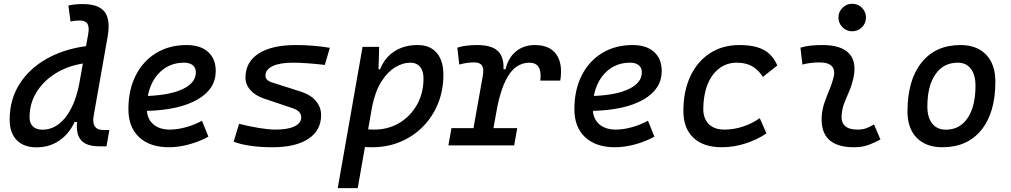

<svg xmlns="http://www.w3.org/2000/svg" viewBox="-20 -764 5313 1009"><path d="M171.9 10.3Q104.5 10.3 67.6 -27.8Q30.8 -65.9 30.8 -135.3Q30.8 -240.7 82.3 -322Q133.8 -403.3 224.4 -454.6Q314.9 -505.9 432.1 -521.5L443.4 -584.5Q450.2 -622.1 439.5 -639.2Q428.7 -656.2 398.9 -656.2Q386.7 -656.2 374.8 -655Q362.8 -653.8 350.6 -650.9L339.4 -734.9Q357.9 -739.3 376.5 -741Q395 -742.7 413.6 -742.7Q498.5 -742.7 530 -701.7Q561.5 -660.6 545.4 -569.8L472.2 -155.3Q459 -80.6 524.9 -80.6H554.7L539.6 4.9H502.4Q435.1 4.9 407 -26.1Q378.9 -57.1 384.8 -123H372.1Q344.2 -62 292.5 -25.9Q240.7 10.3 171.9 10.3ZM395.5 -318.4 415.5 -430.2Q335.4 -417.5 272 -378.2Q208.5 -338.9 171.9 -279.5Q135.3 -220.2 135.3 -147.5Q135.3 -116.2 153.1 -99.4Q170.9 -82.5 203.6 -82.5Q271 -82.5 321.5 -144Q372.1 -205.6 395.5 -318.4Z M872.6 -83Q911.6 -83 956.1 -95.2Q1000.5 -107.4 1041.5 -129.4L1075.2 -45.9Q1027.3 -19.5 972.7 -4.9Q918 9.8 868.2 9.8Q767.6 9.8 711.2 -43Q654.8 -95.7 654.8 -189.9Q654.8 -291.5 693.1 -367.2Q731.4 -442.9 800.3 -485.1Q869.1 -527.3 960.9 -527.3Q1033.2 -527.3 1073.5 -491.2Q1113.8 -455.1 1113.8 -390.6Q1113.8 -296.4 1018.3 -241.2Q922.9 -186 752 -181.2Q756.3 -134.8 788.1 -108.9Q819.8 -83 872.6 -83ZM756.8 -259.8Q876.5 -264.6 942.9 -297.1Q1009.3 -329.6 1009.3 -384.3Q1009.3 -407.7 993.2 -421.1Q977.1 -434.6 947.3 -434.6Q873.5 -434.6 823 -387.2Q772.5 -339.8 756.8 -259.8Z M1411.6 9.8Q1348.1 9.8 1294.9 2Q1241.7 -5.9 1208 -19.5L1236.3 -113.3Q1293 -99.1 1343 -91.1Q1393.1 -83 1428.2 -83Q1492.2 -83 1527.6 -99.9Q1563 -116.7 1563 -147.5Q1563 -180.7 1516.6 -195.8L1370.1 -245.1Q1321.8 -261.2 1295.9 -290.5Q1270 -319.8 1270 -356.4Q1270 -438 1339.1 -482.7Q1408.2 -527.3 1534.7 -527.3Q1627 -527.3 1713.4 -512.7L1687 -422.9Q1641.1 -428.2 1597.4 -431.4Q1553.7 -434.6 1520 -434.6Q1450.7 -434.6 1412.8 -416.7Q1375 -398.9 1375 -366.2Q1375 -341.3 1411.6 -330.1L1560.5 -282.7Q1612.3 -266.1 1639.9 -233.6Q1667.5 -201.2 1667.5 -159.2Q1667.5 -78.6 1600.6 -34.4Q1533.7 9.8 1411.6 9.8Z M1859.9 224.6H1754.9L1885.3 -517.6H1972.7L1969.2 -399.9H1977.5Q2001.5 -460.9 2052.5 -494.1Q2103.5 -527.3 2175.3 -527.3Q2239.3 -527.3 2274.7 -486.6Q2310.1 -445.8 2310.1 -371.1Q2310.1 -289.6 2282 -220.2Q2253.9 -150.9 2203.1 -99.1Q2152.3 -47.4 2084.2 -18.8Q2016.1 9.8 1936 9.8Q1917.5 9.8 1897.9 8.8ZM1914.6 -84Q1930.2 -83 1946.8 -83Q2020.5 -83 2079.1 -118.2Q2137.7 -153.3 2171.6 -214.1Q2205.6 -274.9 2205.6 -351.6Q2205.6 -391.1 2187.5 -412.8Q2169.4 -434.6 2136.2 -434.6Q2097.2 -434.6 2057.4 -410.9Q2017.6 -387.2 1985.1 -336.7Q1952.6 -286.1 1936 -206.1Z M2336.4 0 2352.5 -90.8H2468.3L2517.1 -364.7Q2523.9 -402.3 2513.2 -419.2Q2502.4 -436 2472.7 -436Q2431.6 -436 2393.6 -424.8L2383.3 -513.7Q2426.3 -527.3 2488.3 -527.3Q2562 -527.3 2595.5 -496.8Q2628.9 -466.3 2626 -399.9H2636.7Q2650.9 -460.9 2691.9 -494.1Q2732.9 -527.3 2790.5 -527.3Q2868.7 -527.3 2903.6 -478.3Q2938.5 -429.2 2924.3 -340.3H2819.3Q2831.5 -434.6 2761.2 -434.6Q2724.6 -434.6 2693.4 -412.8Q2662.1 -391.1 2637 -340.8Q2611.8 -290.5 2593.8 -204.6L2573.2 -90.8H2698.2L2682.1 0Z M3216.3 -83Q3255.4 -83 3299.8 -95.2Q3344.2 -107.4 3385.3 -129.4L3418.9 -45.9Q3371.1 -19.5 3316.4 -4.9Q3261.7 9.8 3211.9 9.8Q3111.3 9.8 3054.9 -43Q2998.5 -95.7 2998.5 -189.9Q2998.5 -291.5 3036.9 -367.2Q3075.2 -442.9 3144 -485.1Q3212.9 -527.3 3304.7 -527.3Q3377 -527.3 3417.2 -491.2Q3457.5 -455.1 3457.5 -390.6Q3457.5 -296.4 3362.1 -241.2Q3266.6 -186 3095.7 -181.2Q3100.1 -134.8 3131.8 -108.9Q3163.6 -83 3216.3 -83ZM3100.6 -259.8Q3220.2 -264.6 3286.6 -297.1Q3353 -329.6 3353 -384.3Q3353 -407.7 3336.9 -421.1Q3320.8 -434.6 3291 -434.6Q3217.3 -434.6 3166.7 -387.2Q3116.2 -339.8 3100.6 -259.8Z M3787.1 -83Q3837.9 -83 3886.5 -99.6Q3935.1 -116.2 3972.7 -143.1L4007.8 -63Q3960 -30.3 3898.4 -10.3Q3836.9 9.8 3772.9 9.8Q3676.8 9.8 3624 -40Q3571.3 -89.8 3571.3 -180.2Q3571.3 -285.2 3607.9 -363Q3644.5 -440.9 3710.7 -484.1Q3776.9 -527.3 3865.7 -527.3Q3945.8 -527.3 3993.2 -502Q4040.5 -476.6 4064.9 -419.9L3989.3 -359.9Q3963.9 -398.9 3931.2 -416.7Q3898.4 -434.6 3852.1 -434.6Q3799.3 -434.6 3759.5 -404.3Q3719.7 -374 3698 -319.3Q3676.3 -264.6 3675.8 -190.9Q3676.3 -139.6 3705.3 -111.3Q3734.4 -83 3787.1 -83Z M4573.2 -109.9 4606.9 -31.2Q4577.1 -14.2 4543.9 -2.2Q4510.7 9.8 4467.8 9.8Q4288.1 9.8 4298.3 -153.3Q4300.8 -189.9 4312.7 -224.6Q4324.7 -259.3 4338.6 -292Q4352.5 -324.7 4359.9 -355Q4380.9 -436 4286.1 -436Q4239.7 -436 4196.8 -424.8L4186.5 -513.7Q4215.3 -522 4244.1 -524.7Q4272.9 -527.3 4301.8 -527.3Q4402.8 -527.3 4443.8 -481.2Q4484.9 -435.1 4462.9 -345.2Q4454.6 -310.5 4441.2 -280.5Q4427.7 -250.5 4416.5 -221.2Q4405.3 -191.9 4402.8 -157.7Q4397.5 -83 4486.8 -83Q4511.2 -83 4529.5 -89.1Q4547.9 -95.2 4573.2 -109.9ZM4458.5 -599.6Q4428.7 -599.6 4407.5 -620.8Q4386.2 -642.1 4386.2 -671.9Q4386.2 -702.1 4407.5 -723.1Q4428.7 -744.1 4458.5 -744.1Q4488.8 -744.1 4509.8 -723.1Q4530.8 -702.1 4530.8 -671.9Q4530.8 -642.1 4509.8 -620.8Q4488.8 -599.6 4458.5 -599.6Z M4932.6 9.8Q4846.2 9.8 4797.6 -39.8Q4749 -89.4 4749 -177.7Q4749 -342.8 4822.8 -435.1Q4896.5 -527.3 5027.3 -527.3Q5113.8 -527.3 5162.4 -476.6Q5210.9 -425.8 5210.9 -335Q5210.9 -172.4 5137.5 -81.3Q5064 9.8 4932.6 9.8ZM4950.7 -82.5Q5023.9 -82.5 5065.2 -143.8Q5106.4 -205.1 5106.4 -314Q5106.4 -370.6 5082 -402.6Q5057.6 -434.6 5013.2 -434.6Q4938 -434.6 4895.8 -373.5Q4853.5 -312.5 4853.5 -203.6Q4853.5 -146.5 4879.2 -114.5Q4904.8 -82.5 4950.7 -82.5Z"/></svg>

Font: Cascadia Code NF
Style: Italic
Weight: 400
Italic angle: -10°
Monospace: yes
Designer: Aaron Bell
Foundry: Saja Typeworks
Version: Version 2404.023; ttfautohint (v1.8.4)